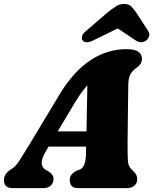

<svg xmlns="http://www.w3.org/2000/svg" viewBox="-46 -970 790 990"><path d="M191.5 -192Q167 -152 169 -128Q171 -104 191 -93.5L206.5 -84.5Q219.5 -76 224.8 -66.5Q230 -57 230 -47.5Q230 -25.5 215.5 -12.8Q201 0 177.5 0H20.5Q-25.5 0 -25.5 -40Q-25.5 -57 -17.2 -71Q-9 -85 19 -102.5Q35.5 -113 55 -143.2Q74.5 -173.5 96 -209L266 -491Q337 -605.5 422.8 -661Q508.5 -716.5 605 -716.5Q650 -716.5 668 -702.5Q686 -688.5 686 -668Q686 -642 663.5 -624.5Q641.5 -610.5 628.5 -590.8Q615.5 -571 615.5 -531.5Q615 -505 614.5 -466.5Q614 -428 613.5 -385Q613 -342 612.5 -301Q612 -260 611.8 -228Q611.5 -196 612 -181Q612.5 -156.5 613.5 -140.5Q614.5 -124.5 620.5 -112.5Q626.5 -100.5 642 -87.5Q661.5 -70 661.5 -46Q661.5 -26 647.2 -13Q633 0 607.5 0H357.5Q332 0 322.8 -12.2Q313.5 -24.5 313.5 -41Q313.5 -59 323.8 -70.8Q334 -82.5 354 -92L365 -95.5Q382.5 -103 389.8 -124.5Q397 -146 397.5 -178.5Q397.5 -192.5 398 -214H204.5ZM343 -445.5 251.5 -292.5H400Q401 -348.5 402.2 -411.8Q403.5 -475 404.5 -530Q391.5 -516 376.2 -495.5Q361 -475 343 -445.5ZM707.5 -761Q681 -742 650 -764L561 -823.5L439.5 -764Q397 -742 380.5 -761Q374 -768 376.8 -782Q379.5 -796 398.5 -811L508.5 -906Q533 -925 551.8 -937.2Q570.5 -949.5 594.5 -949.5Q618.5 -949.5 630.5 -937.2Q642.5 -925 656 -906L717.5 -811Q727.5 -796 722.5 -782Q717.5 -768 707.5 -761Z"/></svg>

Font: Fraunces 9pt Soft Black
Style: Italic
Weight: 900
Italic angle: -16°
Version: Version 1.000;[b76b70a41]